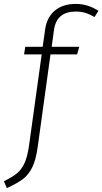

<svg xmlns="http://www.w3.org/2000/svg" viewBox="-68 -761 523 981"><path d="M208 -609 196 -522H337L326 -483H190L125 -13Q116 54 97.5 92.5Q79 131 49.5 153.5Q20 176 -33 200L-48 165Q-7 145 17 126Q41 107 56.5 74Q72 41 80 -15L145 -483H55L61 -522H150L163 -613Q172 -674 213 -707.5Q254 -741 319 -741Q350 -741 378 -732.5Q406 -724 435 -706L415 -674Q389 -689 367 -695.5Q345 -702 320 -702Q221 -702 208 -609Z"/></svg>

Font: Fira Sans ExtraLight
Style: Italic
Weight: 275
Italic angle: -8°
Designer: Carrois Corporate & Edenspiekermann AG
Foundry: Carrois Corporate GbR & Edenspiekermann AG
Version: Version 4.203